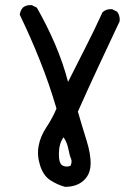

<svg xmlns="http://www.w3.org/2000/svg" viewBox="-20 -727 540 745"><path d="M232.4 -2Q203.1 -9.8 175.8 -27.3Q148.4 -44.9 135.7 -84.5Q123 -124 129.9 -161.1Q136.7 -198.2 160.2 -233.4Q183.6 -268.6 199.2 -305.7Q171.9 -399.4 135.7 -490.2Q99.6 -581.1 56.6 -669.9Q58.6 -685.5 68.4 -697.3Q82 -709 103.5 -707L123 -697.3Q162.1 -628.9 193.4 -556.2Q224.6 -483.4 244.1 -409.2Q278.3 -477.5 312.5 -544.4Q346.7 -611.3 377.9 -679.7Q393.6 -693.4 415 -691.4L434.6 -681.6Q446.3 -666 444.3 -644.5Q403.3 -557.6 362.3 -469.7Q321.3 -381.8 282.2 -293.9Q297.9 -239.3 315.4 -183.6Q333 -127.9 331.5 -88.4Q330.1 -48.8 303.2 -25.4Q276.4 -2 232.4 -2ZM253.9 -84Q260.7 -99.6 255.4 -111.8Q250 -124 245.1 -149.4Q240.2 -174.8 226.6 -194.3Q209 -170.9 208.5 -131.3Q208 -91.8 223.1 -84.5Q238.3 -77.1 253.9 -84Z"/></svg>

Font: JasonHandwriting1
Style: Regular
Weight: 400
Version: Version 1.48.20